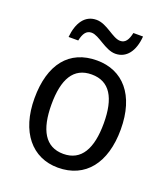

<svg xmlns="http://www.w3.org/2000/svg" viewBox="-136 -829 818 935"><g transform="rotate(20 273.0 -361.0)"><path d="M104 -606H154C162 -644 176 -664 203 -664C242 -664 292 -607 345 -607C402 -607 438 -654 444 -732H394C386 -695 373 -674 346 -674C306 -674 259 -731 204 -731C143 -731 111 -679 104 -606ZM497 -269C497 -448 408 -546 274 -546C131 -546 50 -446 50 -269C50 -95 138 10 272 10C414 10 497 -95 497 -269ZM138 -269C138 -400 179 -473 273 -473C367 -473 409 -400 409 -269C409 -138 367 -62 274 -62C180 -62 138 -138 138 -269Z"/></g></svg>

Font: Noto Sans Gujarati UI SemiCondensed
Style: Regular
Weight: 400
Width: 4
Designer: Jelle Bosma - Monotype Design Team, Universal Thirst
Foundry: Monotype Imaging Inc.
Version: Version 2.106